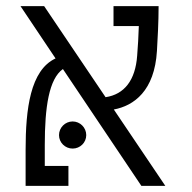

<svg xmlns="http://www.w3.org/2000/svg" viewBox="-20 -606 626 626"><path d="M440.9 0H519L351.1 -249C416.5 -261.2 483.9 -309.6 491.7 -439.9C494.1 -481 497.1 -534.2 497.1 -585.9H350.1V-521H432.6C431.6 -488.3 429.7 -455.1 427.2 -424.3C421.4 -344.7 385.7 -298.3 324.2 -289.1L124 -585.9H46.9L161.1 -415.5C78.6 -377 63.5 -250 63.5 -117.7V0H203.1V-64.9H126V-133.3C126 -256.8 139.6 -348.6 185.1 -380.9ZM216.8 -121.6C241.2 -121.6 261.2 -141.1 261.2 -165.5C261.2 -189.9 241.2 -210 216.8 -210C192.4 -210 172.4 -189.9 172.4 -165.5C172.4 -141.1 192.4 -121.6 216.8 -121.6Z"/></svg>

Font: Cascadia Mono NF Light
Style: Regular
Weight: 300
Monospace: yes
Designer: Aaron Bell
Foundry: Saja Typeworks
Version: Version 2404.023